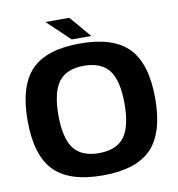

<svg xmlns="http://www.w3.org/2000/svg" viewBox="-94 -956 985 1061"><g transform="rotate(-10 398.0 -425.0)"><path d="M125 -632Q210 -720 398 -720Q586 -720 671 -632Q756 -544 756 -350Q756 -156 671 -68Q586 20 398 20Q210 20 125 -68Q40 -156 40 -350Q40 -544 125 -632ZM398 -595Q301 -595 257 -537Q213 -479 213 -350Q213 -221 257 -163Q301 -105 398 -105Q496 -105 540 -163Q584 -221 584 -350Q584 -479 540 -537Q496 -595 398 -595ZM468 -750H358L232 -870H366Z"/></g></svg>

Font: Fivo Sans
Style: Regular
Weight: 700
Designer: Alexander Slobzheninov
Foundry: Alexander Slobzheninov
Version: 1.0